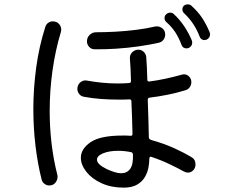

<svg xmlns="http://www.w3.org/2000/svg" viewBox="-20 -840 1040 881"><path d="M942 -692Q944 -686 944 -683Q944 -666 928 -658Q922 -656 919 -656Q902 -656 896 -672Q873 -734 824 -780Q817 -787 817 -797Q817 -807 823 -813Q830 -820 842 -820Q851 -820 858 -814Q888 -787 907 -758.5Q926 -730 942 -692ZM744 -738Q735 -746 735 -757Q735 -767 741 -773Q750 -782 761 -782Q771 -782 778 -775Q829 -728 860 -655Q862 -649 862 -645Q862 -628 846 -620Q840 -618 836 -618Q819 -618 813 -634Q801 -666 785 -691Q769 -716 744 -738ZM222 -742Q240 -742 250.5 -730.5Q261 -719 261 -704Q261 -701 260.5 -698Q260 -695 259 -692Q234 -609 221 -517Q208 -425 208 -332Q208 -176 243 -38Q244 -36 244 -33Q244 -30 244 -28Q244 -14 234 -1.5Q224 11 206 11Q194 11 184 3.5Q174 -4 171 -16Q153 -87 143 -169.5Q133 -252 133 -340Q133 -433 146 -529.5Q159 -626 188 -717Q192 -729 201.5 -735.5Q211 -742 222 -742ZM414 -614Q399 -614 389 -625Q379 -636 379 -650Q379 -668 391.5 -680Q404 -692 421 -692Q461 -692 508.5 -694.5Q556 -697 604 -703Q652 -709 690 -718Q692 -719 695 -719Q698 -719 700 -719Q714 -719 726 -709Q738 -699 738 -681Q738 -668 730 -657.5Q722 -647 709 -644Q670 -635 618 -627.5Q566 -620 512.5 -616.5Q459 -613 414 -614ZM857 -120Q877 -109 877 -86Q877 -69 866.5 -58.5Q856 -48 842 -48Q834 -48 824 -53Q799 -67 759.5 -86Q720 -105 675 -120Q674 -120 673 -120.5Q672 -121 671 -121Q665 -121 665 -108Q665 -92 661 -70.5Q657 -49 645 -28Q633 -7 609.5 7Q586 21 547 21Q490 21 445.5 0.5Q401 -20 376 -52Q351 -84 351 -116Q351 -157 395.5 -187.5Q440 -218 542 -218Q551 -218 560 -218Q569 -218 578 -217H580Q588 -217 588 -225Q587 -259 586 -297.5Q585 -336 583 -375Q583 -384 574 -384Q561 -383 547.5 -383Q534 -383 521 -383Q481 -383 441.5 -386Q402 -389 365 -396Q352 -398 343.5 -408.5Q335 -419 335 -432Q335 -451 349 -462.5Q363 -474 381 -470Q413 -464 448.5 -460.5Q484 -457 521 -457Q534 -457 546.5 -457.5Q559 -458 572 -459Q581 -459 581 -468Q580 -498 579 -524.5Q578 -551 576 -572Q575 -589 587 -600.5Q599 -612 615 -612Q629 -612 639.5 -602Q650 -592 651 -578Q653 -557 654 -530.5Q655 -504 656 -475Q656 -465 665 -466Q703 -471 740 -479Q777 -487 813 -497Q816 -498 818.5 -498.5Q821 -499 824 -499Q838 -499 848 -488.5Q858 -478 858 -463Q858 -451 851 -440.5Q844 -430 831 -426Q756 -403 667 -392Q658 -391 658 -382Q660 -336 661 -291.5Q662 -247 663 -209Q663 -201 676 -197Q734 -181 781.5 -159Q829 -137 857 -120ZM470 -64Q490 -55 506.5 -50Q523 -45 536 -45Q563 -45 577.5 -65.5Q592 -86 590 -132Q588 -141 581 -142Q551 -148 522 -148Q481 -148 453 -136.5Q425 -125 425 -107Q425 -86 470 -64Z"/></svg>

Font: Kiwi Maru
Style: Regular
Weight: 400
Designer: Hiroki-Chan
Version: Version 1.100